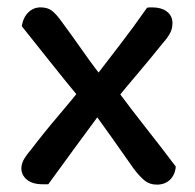

<svg xmlns="http://www.w3.org/2000/svg" viewBox="-20 -494 530 521"><path d="M213 -271 232 -277Q271 -328 306.5 -374Q342 -420 379 -473Q384 -474 386 -474Q388 -474 392 -474Q418 -474 433 -462.5Q448 -451 448 -431Q448 -417 442 -405Q436 -393 421 -376Q389 -336 355.5 -296.5Q322 -257 290 -218L259 -196Q223 -147 185 -95.5Q147 -44 111 6Q110 6 104 6Q98 6 96 6Q68 6 53 -6.5Q38 -19 38 -37Q38 -48 43.5 -59Q49 -70 65 -89Q100 -135 138.5 -180Q177 -225 213 -271ZM272 -266 295 -253Q335 -199 376 -147Q417 -95 457 -42Q455 -19 441 -6Q427 7 406 7Q386 7 372.5 -4Q359 -15 343 -36Q315 -76 283.5 -120.5Q252 -165 223 -204L199 -224Q156 -276 117.5 -324.5Q79 -373 39 -423Q43 -447 57 -460.5Q71 -474 90 -474Q110 -474 122 -464Q134 -454 146 -437Q175 -398 206.5 -353Q238 -308 272 -266Z"/></svg>

Font: Baloo Tamma 2 Medium
Style: Regular
Weight: 500
Designer: Divya Kowshik, Shuchita Grover and Ek Type
Foundry: Ek Type
Version: Version 1.700